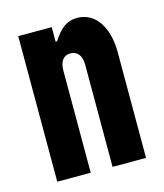

<svg xmlns="http://www.w3.org/2000/svg" viewBox="-84 -572 543 637"><g transform="rotate(-15 187.5 -254.0)"><path d="M35 -500V0H150V-351C150 -382 163 -400 187 -400C211 -400 225 -382 225 -351V0H340V-363C340 -451 300 -508 239 -508C205 -508 181 -491 155 -450H150V-500Z"/></g></svg>

Font: Jakob Semi-Condensed
Style: Regular
Weight: 400
Width: 4
Designer: Alan Madić
Foundry: X Cicéro
Version: Version 1.000;Glyphs 3.1.2 (3151)